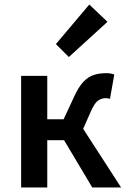

<svg xmlns="http://www.w3.org/2000/svg" viewBox="-20 -825 562 845"><path d="M73 0V-491H188V-300H260L306 -399Q326 -443 347 -465Q368 -487 392.5 -495Q417 -503 448 -503Q468 -503 483 -497L464 -390Q455 -393 446 -393Q428 -393 412.5 -383Q397 -373 380 -335L346 -258L513 0H386L262 -208H188V0ZM283 -574 226 -631 373 -805 453 -729Z"/></svg>

Font: Source Sans Pro SemiBold
Style: Regular
Weight: 600
Designer: Paul D. Hunt
Foundry: Adobe Systems Incorporated
Version: Version 2.045;hotconv 1.0.109;makeotfexe 2.5.65596